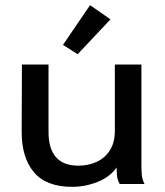

<svg xmlns="http://www.w3.org/2000/svg" viewBox="-20 -713 640 744"><path d="M260 11Q159 11 111.5 -45.5Q64 -102 64 -201L65 -463H168V-202Q168 -71 284 -71Q322 -71 354 -85.5Q386 -100 405.5 -130Q425 -160 425 -206V-463H528V-73Q528 -53 529.5 -35.5Q531 -18 540 0H444Q435 -16 433.5 -32Q432 -48 432 -64Q406 -27 358 -8Q310 11 260 11ZM281 -503 224 -539 329 -693 408 -638Z"/></svg>

Font: Inconsolata Expanded SemiBold
Style: Regular
Weight: 600
Width: 7
Monospace: yes
Designer: Raph Levien, Cyreal, Brenton Simpson
Foundry: Raph Levien, Cyreal, Google
Version: Version 3.001; ttfautohint (v1.8.2.53-6de2)